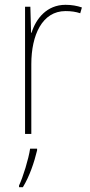

<svg xmlns="http://www.w3.org/2000/svg" viewBox="-20 -556 374 797"><path d="M252 -536C174 -536 129 -478 111 -420H109L106 -528H84V0H110V-290C110 -410 155 -510 252 -510C276 -510 295 -507 313 -501L320 -525C300 -532 277 -536 252 -536ZM134 68V61H105C99 103 75 181 59 214V221H75C103 175 122 118 134 68Z"/></svg>

Font: Noto Sans Gujarati SemiCondensed Thin
Style: Regular
Weight: 100
Width: 4
Designer: Jelle Bosma - Monotype Design Team, Universal Thirst
Foundry: Monotype Imaging Inc.
Version: Version 2.106